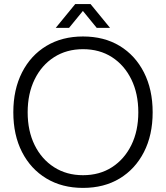

<svg xmlns="http://www.w3.org/2000/svg" viewBox="-20 -900 810 937"><path d="M385 17Q283 17 206.5 -29Q130 -75 87.5 -158Q45 -241 45 -352Q45 -463 87.5 -546.5Q130 -630 206.5 -676Q283 -722 385 -722Q488 -722 564 -676Q640 -630 682.5 -546.5Q725 -463 725 -352Q725 -241 682.5 -158Q640 -75 564 -29Q488 17 385 17ZM385 -45Q466 -45 526.5 -84Q587 -123 621 -192Q655 -261 655 -352Q655 -443 621 -512.5Q587 -582 526.5 -621Q466 -660 385 -660Q305 -660 244 -621Q183 -582 149 -512.5Q115 -443 115 -352Q115 -261 149 -192Q183 -123 244 -84Q305 -45 385 -45ZM252 -764 347 -880H422L517 -764H452L367 -868H402L317 -764Z"/></svg>

Font: TikTok Sans Light
Style: Regular
Weight: 300
Version: Version 4.000